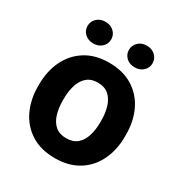

<svg xmlns="http://www.w3.org/2000/svg" viewBox="-168 -826 902 957"><g transform="rotate(30 283.0 -347.5)"><path d="M32.3 -268.9Q32.3 -346.2 61.6 -406.9Q90.9 -467.6 146.7 -502.8Q202.4 -538.1 282 -538.1Q362.6 -538.1 418.7 -502.8Q474.8 -467.6 503.9 -406.9Q532.9 -346.2 532.9 -268.9V-258.9Q532.9 -182.1 503.9 -121.2Q474.8 -60.3 418.9 -25.2Q363.1 9.8 283 9.8Q202.9 9.8 146.9 -25.2Q90.9 -60.3 61.6 -121.2Q32.3 -182.1 32.3 -258.9ZM174.6 -258.9Q174.6 -216.3 185.2 -181.1Q195.8 -145.9 219.5 -125.2Q243.3 -104.5 283 -104.5Q322.3 -104.5 346 -125.2Q369.7 -145.9 380.3 -181.1Q390.9 -216.3 390.9 -258.9V-268.9Q390.9 -310.9 380.3 -346.1Q369.7 -381.3 345.9 -402.6Q322.1 -423.8 282 -423.8Q243 -423.8 219.3 -402.6Q195.6 -381.3 185.1 -346.1Q174.6 -310.9 174.6 -268.9ZM401.7 -581Q372.1 -581 352.9 -598.9Q333.8 -616.9 333.8 -643.2Q333.8 -669.3 352.9 -687.4Q372.1 -705.5 401.7 -705.5Q431.2 -705.5 450.4 -687.4Q469.6 -669.3 469.6 -643.2Q469.6 -616.9 450.4 -598.9Q431.2 -581 401.7 -581ZM163.6 -581Q134 -581 114.7 -598.9Q95.5 -616.9 95.5 -643.2Q95.5 -669.3 114.7 -687.4Q134 -705.5 163.6 -705.5Q193.2 -705.5 212.4 -687.4Q231.6 -669.3 231.6 -643.2Q231.6 -616.9 212.4 -598.9Q193.2 -581 163.6 -581Z"/></g></svg>

Font: Heebo
Style: Regular
Weight: 400
Designer: Oded Ezer
Foundry: Ezer Type House
Version: Version 3.100